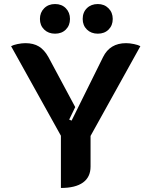

<svg xmlns="http://www.w3.org/2000/svg" viewBox="-20 -923 751 952"><path d="M282 -250 35 -694Q45 -700 66.5 -704.5Q88 -709 106 -709Q146 -709 173 -692.5Q200 -676 220 -640L353 -392L323 -330L335 -325L491 -640Q525 -709 605 -709Q623 -709 644.5 -704.5Q666 -700 676 -694L429 -249V-97Q429 -45 391.5 -18Q354 9 282 9ZM178 -829Q178 -861 199 -882Q220 -903 253 -903Q286 -903 306.5 -882Q327 -861 327 -829Q327 -797 306.5 -776.5Q286 -756 253 -756Q220 -756 199 -776.5Q178 -797 178 -829ZM390 -829Q390 -862 411 -882.5Q432 -903 465 -903Q497 -903 518 -882Q539 -861 539 -829Q539 -797 518.5 -776.5Q498 -756 465 -756Q432 -756 411 -776.5Q390 -797 390 -829Z"/></svg>

Font: K2D ExtraBold
Style: Regular
Weight: 800
Designer: Katatrad Aksorn Co.,Ltd.
Foundry: Cadson Demak Co.,Ltd.
Version: Version 1.000; ttfautohint (v1.6)